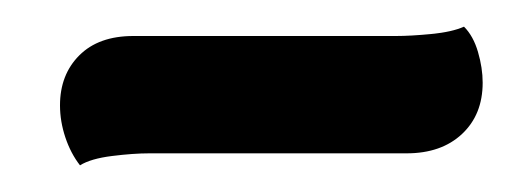

<svg xmlns="http://www.w3.org/2000/svg" viewBox="-20 -312 390 144"><path d="M40 -188Q33 -197 29 -209Q25 -221 25 -233Q25 -256 39.5 -270.5Q54 -285 80 -285H277Q288 -285 303.5 -286.5Q319 -288 328 -292Q335 -285 338.5 -273Q342 -261 342 -250Q342 -226 326.5 -211.5Q311 -197 285 -197H92Q80 -197 64 -195Q48 -193 40 -188Z"/></svg>

Font: Sansita Swashed Light Medium
Style: Regular
Weight: 500
Version: Version 1.003